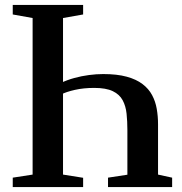

<svg xmlns="http://www.w3.org/2000/svg" viewBox="-20 -763 744 783"><path d="M230 -425.5Q254 -437 283.2 -445Q312.5 -453 342.8 -457Q373 -461 401 -461Q457.5 -461 496.8 -450.2Q536 -439.5 561.2 -420.2Q586.5 -401 600.2 -375.2Q614 -349.5 619.2 -319.2Q624.5 -289 624.5 -256V-51L682 -38.5V0H420.5V-38.5L499.5 -50.5V-232Q499.5 -268 496.2 -299.2Q493 -330.5 480.2 -354.2Q467.5 -378 440 -391.2Q412.5 -404.5 364 -404.5Q321 -404.5 285.5 -396.5Q250 -388.5 230 -378ZM113 -51V-689.5L32 -704V-743H319V-704L237 -689.5V-51L319 -38V0H32V-38.5Z"/></svg>

Font: Merriweather 72pt SemiBold
Style: Regular
Weight: 600
Version: Version 2.100